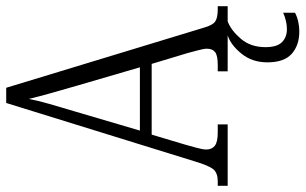

<svg xmlns="http://www.w3.org/2000/svg" viewBox="-203 -551 985 619"><g transform="rotate(-90 289.5 -241.5)"><path d="M0 0V-32H15Q41 -32 53 -46Q65 -60 79 -107L267 -714H316L510 -76Q518 -48 530 -40Q542 -32 569 -32H579V0H369V-32H390Q420 -32 431 -40.5Q442 -49 442 -67Q442 -77 437 -95Q432 -113 428 -129L393 -245H165L133 -138Q129 -123 123 -102Q117 -81 117 -69Q117 -51 129 -41.5Q141 -32 172 -32H198V0ZM178 -283H382L323 -485Q309 -533 298 -572.5Q287 -612 280 -641Q275 -613 264 -575Q253 -537 241 -497ZM498 231Q453 231 425.5 206.5Q398 182 398 128Q398 79 426 44.5Q454 10 485 0H530Q501 11 474 42.5Q447 74 447 122Q447 159 463 175Q479 191 505 191Q530 191 558 179V217Q545 224 529 227.5Q513 231 498 231Z"/></g></svg>

Font: Noto Serif Tamil Condensed Light
Style: Italic
Weight: 300
Width: 3
Italic angle: -12°
Designer: Indian Type Foundry, Tom Grace, and the Monotype Design Team
Foundry: Monotype Imaging Inc.
Version: Version 2.003; ttfautohint (v1.8.4.7-5d5b)